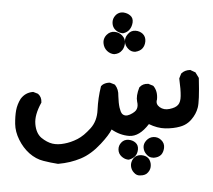

<svg xmlns="http://www.w3.org/2000/svg" viewBox="-55 -271 736 663"><g transform="rotate(-5 313.0 61.0)"><path d="M404.8 343.8Q398.4 343.8 393.3 340.8Q388.2 337.9 384.3 332.5Q376 322.3 376 308.6Q376 301.8 378.7 295.4Q381.3 289.1 386.2 283.7Q391.6 277.8 398.7 275.6Q405.8 273.4 414.1 274.4Q430.2 276.9 438 287.1Q439.9 289.6 441.2 292.5Q442.4 295.4 443.1 298.3Q443.8 301.3 444.3 304.7Q444.8 308.1 444.3 311.5Q443.4 325.7 433.1 335.4Q423.3 345.7 404.8 343.8ZM125.5 279.3Q101.1 273.4 76.2 264.6Q63.5 260.3 52 252.7Q40.5 245.1 30.3 234.4Q10.7 213.4 -0.5 184.6Q-11.7 156.2 -9.8 128.9Q-7.8 102.5 -2.4 82.5Q3.4 62 16.6 44.4L17.1 43.9Q34.7 24.4 60.5 24.4H62L63 24.9L76.7 31.7L77.6 32.2L78.6 33.2Q89.4 44.9 86.9 62.5V63.5L85.9 64.9Q72.8 84.5 66.2 102.1Q59.6 119.6 59.6 135.7Q59.6 167.5 76.2 184.6Q93.8 201.7 112.3 208Q130.4 213.9 153.3 211.4Q164.6 210.4 176.3 207.5Q188 204.6 200.2 199.7Q205.6 197.3 211.7 194.1Q217.8 190.9 223.6 186.8Q229.5 182.6 235.8 177.5Q242.2 172.4 248.5 166.5Q272.9 143.6 277.8 105.5Q283.2 64.9 296.4 26.4L296.9 24.9L298.3 23.9Q301.8 20.5 306.6 18.6Q311.5 16.6 316.7 15.9Q321.8 15.1 327.6 15.6H328.6L329.6 16.1L343.3 22.9L344.7 23.9L345.7 24.9Q356.4 41.5 353.5 64Q352.1 88.9 354.2 104.2Q356.4 119.6 360.8 126Q370.1 137.7 388.2 131.3Q408.2 124 413.1 114.3Q418.9 104.5 416.5 88.9Q414.1 69.3 428.2 41L428.7 40.5L429.7 39.6Q441.4 28.8 459.5 31.2H460.9L461.4 31.7L475.1 38.6L476.6 39.6L477.5 40.5Q490.7 60.1 485.4 87.9V88.4L484.9 88.9Q479.5 103.5 492.2 114.7Q505.9 126.5 525.9 124Q547.4 121.6 556.6 112.3Q565.9 103.5 567.9 83Q570.3 60.5 568.4 23.9V22L568.8 21L575.7 7.3L576.2 5.9L577.1 5.4Q583.5 0 591.3 -2.2Q599.1 -4.4 607.9 -3.9H609.4L610.4 -2.9L624 4.9L625.5 5.4L626.5 7.3L635.3 24.9L635.7 26.4V27.8Q630.9 107.4 623 128.4Q615.2 149.9 598.1 166.5Q592.8 171.9 586.2 176.3Q579.6 180.7 572.3 183.6Q564.9 186.5 556.6 188Q533.7 192.4 504.9 189.5Q478 186.5 450.2 169.9Q413.6 210 378.9 204.6Q363.3 202.1 348.6 195.3Q334 188.5 320.3 177.2Q309.1 195.8 278.8 223.1Q269.5 231.4 260.5 238.3Q251.5 245.1 242.2 250.7Q232.9 256.3 223.9 260.5Q214.8 264.6 205.6 267.6Q187 273.4 167.5 276.4Q147.9 279.3 127 279.3H126.5ZM456.5 287.1Q451.7 286.6 447.5 285.2Q443.4 283.7 439.9 281Q436.5 278.3 433.6 274.4Q429.2 269 427 262.9Q424.8 256.8 424.8 250Q424.8 235.8 436.5 225.3Q448.2 214.8 462.9 215.8Q470.2 216.3 476.6 219.5Q482.9 222.7 487.8 228.5Q498.5 240.7 495.1 256.8Q491.7 271.5 482.9 279.3Q478 283.2 471.7 285.2Q465.3 287.1 457 287.1ZM369.1 286.1Q366.7 285.6 364.3 284.9Q361.8 284.2 359.4 283Q356.9 281.7 354.7 280.3Q352.5 278.8 350.6 277.1Q348.6 275.4 346.7 273.4Q336.9 262.7 337.9 248.5Q338.9 234.4 349.6 225.1Q360.4 215.3 375.5 217.8Q389.6 220.2 398.4 229.5Q407.7 239.3 404.8 254.4Q401.9 268.6 393.1 276.4Q384.3 283.7 371.1 286.1H370.1ZM351.6 -81.1Q337.9 -83.5 328.1 -94.7Q323.2 -100.6 320.8 -107.4Q318.4 -114.3 318.4 -122.1Q318.4 -127.4 319.8 -132.3Q321.3 -137.2 324.2 -141.6Q327.1 -146 331.1 -149.4Q344.2 -160.6 359.9 -157.7Q375.5 -154.8 384.8 -143.1Q395 -130.4 392.1 -115.2Q391.6 -112.3 390.6 -109.6Q389.6 -106.9 388.7 -104.5Q387.7 -102.1 386.2 -99.6Q384.8 -97.2 383.1 -95Q381.3 -92.8 379.4 -91.3Q369.6 -81.1 352.5 -81.1H352.1ZM424.3 -83Q410.2 -84 401.4 -95.7Q397 -101.1 394.8 -107.2Q392.6 -113.3 392.6 -120.1Q392.6 -127 395.5 -133.5Q398.4 -140.1 404.3 -145.5Q416 -157.7 432.1 -155.3Q439.5 -154.3 445.6 -150.9Q451.7 -147.5 456.1 -142.6Q465.3 -131.8 462.9 -116.2Q460.4 -101.6 451.2 -92.8Q441.9 -84 425.3 -83H424.8ZM387.7 -150.4Q374 -152.8 364.3 -163.1Q354.5 -173.8 355.5 -189Q356.4 -204.1 368.2 -214.4Q372.1 -217.8 376.5 -219.7Q380.9 -221.7 385.7 -222.2Q390.6 -222.7 396 -221.7Q410.2 -218.3 418.5 -209.5Q428.2 -200.2 424.8 -184.6Q421.4 -170.9 413.1 -162.1Q410.6 -159.7 408.2 -157.7Q405.8 -155.8 402.6 -154.3Q399.4 -152.8 396.2 -151.9Q393.1 -150.9 389.6 -150.4H388.7Z"/></g></svg>

Font: NaikaiFont
Style: SemiBold
Weight: 600
Version: Version 1.89